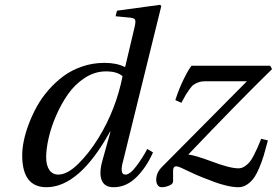

<svg xmlns="http://www.w3.org/2000/svg" viewBox="-20 -762 1145 794"><path d="M626 -18.1Q626 -47.9 649.9 -71.8Q671.9 -94.2 1001 -425.8H825.2Q811.5 -425.8 800 -421.4Q788.6 -417 781 -411.9Q773.4 -406.7 763.4 -392.6Q753.4 -378.4 748 -369.4Q742.7 -360.4 730 -336.9L705.1 -348.1Q720.2 -395 739.5 -434.3Q758.8 -473.6 772 -490.2H1097.2L1105 -476.1Q968.3 -342.8 758.8 -123Q785.6 -120.1 853 -95.2Q929.7 -65.9 965.8 -65.9Q979 -65.9 990.7 -73.2Q1002.4 -80.6 1011 -90.3Q1019.5 -100.1 1029.3 -119.1Q1039.1 -138.2 1044.7 -150.9Q1050.3 -163.6 1060.1 -188L1087.9 -181.2Q1078.6 -145.5 1071 -120.1Q1063.5 -94.7 1052.2 -68.1Q1041 -41.5 1029.1 -25.1Q1017.1 -8.8 1001 1.7Q984.9 12.2 965.8 12.2Q943.8 12.2 916.5 5.6Q889.2 -1 872.3 -7.3Q855.5 -13.7 818.8 -27.8Q794.9 -37.1 769.3 -49.3Q743.7 -61.5 729.7 -67.9Q715.8 -74.2 709 -74.2Q695.8 -74.2 695.8 -56.2V-12.2Q695.8 -1 679.4 5.6Q663.1 12.2 648.9 12.2Q637.2 12.2 631.6 2.9Q626 -6.3 626 -18.1ZM71.8 -120.1Q71.8 -147 78.4 -179.4Q85 -211.9 98.9 -248.8Q112.8 -285.6 132.3 -321.3Q151.9 -356.9 180.4 -389.6Q209 -422.4 242.7 -447.3Q276.4 -472.2 320.1 -487.1Q363.8 -502 412.1 -502Q462.9 -502 496.1 -484.9L498 -486.8L536.1 -647.9Q542 -671.9 538.8 -679.7Q535.6 -687.5 518.1 -689L458 -694.8L463.9 -717.8L642.1 -742.2L647 -736.8L488.8 -95.2Q481.9 -71.3 483.4 -55.7Q484.9 -40 499 -40Q517.6 -40 543.9 -75Q570.3 -109.9 588.9 -146L612.8 -131.8Q584.5 -68.4 543 -28.1Q501.5 12.2 450.2 12.2Q412.6 12.7 400.6 -16.6Q388.7 -45.9 403.8 -99.1L437 -217.8H435.1Q308.1 12.2 171.9 12.2Q71.8 12.2 71.8 -120.1ZM221.2 -40Q258.3 -40 303.2 -84Q348.1 -127.9 388.2 -192.9Q460 -310.5 486.8 -446.8Q464.8 -466.8 418 -466.8Q372.1 -466.8 331.1 -440.2Q290 -413.6 261.5 -372.8Q232.9 -332 211.9 -283.4Q190.9 -234.9 180.9 -190.2Q170.9 -145.5 170.9 -111.8Q170.9 -78.1 184.1 -59.1Q197.3 -40 221.2 -40Z"/></svg>

Font: Linguistics Pro
Style: Italic
Weight: 400
Italic angle: -12°
Designer: Stefan Peev, Context Ltd
Foundry: Stefan Peev, Context Ltd
Version: Version 001.000